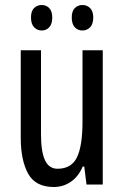

<svg xmlns="http://www.w3.org/2000/svg" viewBox="-20 -738 496 768"><path d="M391 -537V0H326L317 -72H311Q294 -32 263.5 -11Q233 10 195 10Q122 10 92.5 -43.5Q63 -97 63 -187V-537H144V-202Q144 -131 160 -97Q176 -63 210 -63Q266 -63 288 -109Q310 -155 310 -251V-537ZM104 -668Q104 -694 116.5 -706Q129 -718 147 -718Q165 -718 177 -705.5Q189 -693 189 -668Q189 -642 177 -629Q165 -616 147 -616Q129 -616 116.5 -629Q104 -642 104 -668ZM267 -668Q267 -694 279.5 -706Q292 -718 310 -718Q328 -718 340.5 -705.5Q353 -693 353 -668Q353 -642 340.5 -629Q328 -616 310 -616Q291 -616 279 -629Q267 -642 267 -668Z"/></svg>

Font: Noto Sans Sinhala ExtraCondensed
Style: Regular
Weight: 400
Width: 2
Designer: Jelle Bosma - Monotype Design Team
Foundry: Monotype Imaging Inc.
Version: Version 2.006; ttfautohint (v1.8.4.7-5d5b)